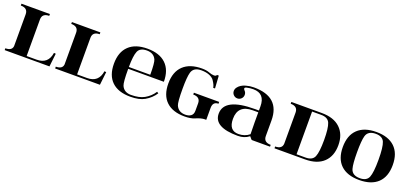

<svg xmlns="http://www.w3.org/2000/svg" viewBox="19 -1490 5012 2371"><g transform="rotate(20 2524.5 -304.5)"><path d="M310.5 -23.9H441.4Q592.5 -23.9 614.7 -175.8L638.7 -173.3L619.1 0H30.5V-23.9Q116 -23.9 123 -85.9Q123 -85.9 123 -503.4Q123 -585.4 29.3 -585.4V-609.4H403.1V-585.4Q310.5 -585.4 310.5 -503.4Z M973.6 -23.9H1104.5Q1255.6 -23.9 1277.8 -175.8L1301.8 -173.3L1282.2 0H693.6V-23.9Q779.1 -23.9 786.1 -85.9Q786.1 -85.9 786.1 -503.4Q786.1 -585.4 692.4 -585.4V-609.4H1066.2V-585.4Q973.6 -585.4 973.6 -503.4Z M1683.6 -13.2Q1792.2 -13.2 1857.7 -49.8Q1931.9 -91.3 1975.6 -160.2L1995.8 -147.2Q1949.7 -74.7 1869.4 -28.8Q1800.3 10.7 1683.6 10.7Q1524.4 10.7 1439.9 -70.1Q1355.5 -150.9 1355.5 -304.7Q1355.5 -458 1440.9 -539.3Q1525.6 -620.1 1683.6 -620.1Q1841.3 -620.1 1926.3 -539.3Q2011.7 -458 2011.7 -304.7H1543Q1543 -126.5 1560.5 -86.9Q1593.3 -13.2 1683.6 -13.2ZM1543 -328.6H1824.2Q1824.2 -486.6 1806.6 -524.7Q1773.7 -596.2 1683.6 -596.2Q1594.2 -596.2 1568.8 -536.4Q1543 -475.1 1543 -328.6Z M2397.2 10.7Q2239 10.7 2154.7 -70.1Q2070.3 -150.9 2070.3 -304.7Q2070.3 -458.5 2155.9 -539.3Q2241.5 -620.1 2399.7 -620.1Q2458 -620.1 2496.6 -605Q2534.4 -590.1 2564.7 -590.1Q2595.2 -590.1 2598.9 -608.4H2622.8L2633.3 -443.1H2609.4Q2606.4 -476.3 2569.8 -530.8Q2549.6 -560.8 2505 -578.5Q2460.4 -596.2 2399.7 -596.2Q2297.4 -596.2 2275.4 -518.8Q2257.8 -456.8 2257.8 -304.7Q2257.8 -126.5 2275.4 -86.9Q2308.1 -13.2 2397.2 -13.2Q2443.4 -13.2 2471.7 -34.3Q2500 -55.4 2500 -101.1V-198.7Q2500 -280.8 2406.2 -280.8V-304.7H2738.3V-280.8Q2664.1 -280.8 2664.1 -198.7V-41.5Q2656 -42.5 2647 -42.5Q2598.6 -42.5 2528.1 -11.5Q2477.5 10.7 2397.2 10.7Z M2861.6 -493.9Q2861.6 -519 2876.7 -540.5Q2909.7 -586.7 2977.5 -605.5Q3028.6 -620.1 3081.5 -620.1Q3423.8 -620.1 3423.8 -309.6V-106Q3423.8 -23.9 3517.6 -23.9V0H3283.2Q3271.5 0 3258.5 -19.5Q3245.6 -39.1 3241 -36.1Q3181.9 10.7 3095.7 10.7Q2782.2 10.7 2782.2 -167Q2782.2 -373 3183.6 -373H3236.3V-426.8Q3236.3 -596.2 3081.5 -596.2Q3039.6 -596.2 2998.5 -586.9Q2971.9 -581.1 2971.9 -567.1Q2971.9 -557.6 2984.4 -544.4Q3005.4 -523.9 3005.4 -493.7Q3005.4 -463.9 2984.4 -442.9Q2963.4 -421.9 2933.6 -421.9Q2903.8 -421.9 2882.8 -442.9Q2861.8 -463.9 2861.6 -493.9ZM3236.3 -349.1H3164.1Q2969.7 -349.1 2969.7 -167Q2969.7 -13.2 3095.7 -13.2Q3179 -13.2 3238.8 -62.5Q3236.3 -135.3 3236.3 -215.1Z M3976.6 -585.4Q3976.6 -585.4 3857.4 -585.4V-23.9H3976.6Q4065.7 -23.9 4091.3 -85.9Q4117.2 -149.2 4117.2 -304.9Q4117.2 -460.7 4091.3 -523.4Q4065.7 -585.4 3976.6 -585.4ZM3976.6 -609.4Q4134.3 -609.4 4219.2 -528.6Q4304.7 -447.3 4304.7 -304.7Q4304.7 -161.6 4220.2 -80.8Q4135.3 0 3976.6 0Q3976.6 0 3576.2 0V-23.9Q3666.5 -23.9 3669.9 -95.5V-503.4Q3669.9 -585.4 3576.2 -585.4V-609.4Z M4691.4 10.7Q4532.2 10.7 4447.8 -70.1Q4363.3 -150.9 4363.3 -304.7Q4363.3 -458 4448.7 -539.3Q4533.4 -620.1 4691.4 -620.1Q4849.1 -620.1 4934.1 -539.3Q5019.5 -458 5019.5 -304.7Q5019.5 -150.9 4935.1 -70.1Q4850.1 10.7 4691.4 10.7ZM4691.4 -13.2Q4780.5 -13.2 4806.2 -75.2Q4832 -138.4 4832 -304.7Q4832 -471.4 4806.2 -534.2Q4780.5 -596.2 4691.4 -596.2Q4590.3 -596.2 4568.4 -518.8Q4550.8 -456.8 4550.8 -304.7Q4550.8 -152.6 4568.4 -90.6Q4590.3 -13.2 4691.4 -13.2Z"/></g></svg>

Font: itsadzoke
Style: Regular
Weight: 700
Width: 7
Version: Version 0.45